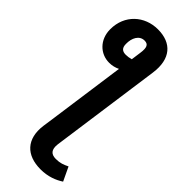

<svg xmlns="http://www.w3.org/2000/svg" viewBox="-318 -782 1026 1026"><g transform="rotate(45 195.0 -268.5)"><path d="M357 101C332 113 313 121 281 121C246 121 227 104 233 57L241 0L321 -572C338 -692 280 -755 177 -755C77 -755 -4 -684 -4 -575C-4 -496 52 -444 118 -444C141 -444 160 -449 179 -458L115 0L109 41C93 157 156 218 262 218C319 218 362 200 394 179ZM151 -537C125 -537 111 -549 111 -579C110 -623 130 -662 169 -662C197 -662 205 -644 199 -601L191 -543C177 -539 164 -537 151 -537Z"/></g></svg>

Font: Fira Sans Medium
Style: Italic
Weight: 500
Italic angle: -8°
Designer: bBox Type GmbH & Carrois Corporate GbR & Edenspiekermann AG
Foundry: bBox Type GmbH & Carrois Corporate GbR & Edenspiekermann AG
Version: Version 4.301;PS 004.301;hotconv 1.0.88;makeotf.lib2.5.64775